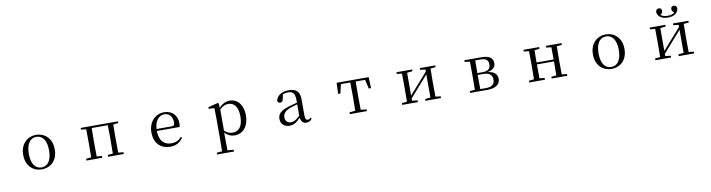

<svg xmlns="http://www.w3.org/2000/svg" viewBox="-30 -1756 11061 2987"><g transform="rotate(-10 5500.0 -263.0)"><path d="M499 15C632 15 749 -77 749 -258C749 -438 628 -531 499 -531C371 -531 250 -437 250 -258C250 -78 367 15 499 15ZM499 -16C400 -16 339 -101 339 -257C339 -413 400 -499 499 -499C598 -499 659 -413 659 -257C659 -101 598 -16 499 -16Z M1204 -489 1285 -480 1287 -288V-229L1285 -36L1204 -28V0H1453V-28L1372 -36L1370 -229V-288L1372 -484H1627L1629 -288V-229L1627 -36L1546 -28V0H1794V-28L1712 -36L1710 -229V-288L1712 -480L1793 -489V-516H1204Z M2530 15C2620 15 2687 -26 2731 -94L2715 -108C2674 -60 2623 -35 2552 -35C2442 -35 2364 -104 2362 -263H2722C2727 -279 2729 -299 2729 -323C2729 -441 2652 -531 2522 -531C2389 -531 2275 -425 2275 -257C2275 -76 2382 15 2530 15ZM2363 -294C2370 -424 2437 -499 2520 -499C2601 -499 2649 -437 2649 -352C2649 -312 2639 -294 2604 -294Z M3548 15C3677 15 3770 -92 3770 -263C3770 -427 3683 -531 3561 -531C3500 -531 3439 -506 3389 -446L3384 -520L3371 -528L3217 -488V-462L3306 -458C3308 -408 3309 -355 3309 -287V27L3307 224L3222 232V260H3489V232L3392 224L3390 27V-58C3438 -3 3494 15 3548 15ZM3392 -420C3442 -470 3485 -485 3529 -485C3620 -485 3682 -413 3682 -261C3682 -95 3611 -33 3524 -33C3475 -33 3435 -46 3392 -88Z M4678 14C4717 14 4747 -2 4768 -37L4752 -52C4736 -34 4724 -28 4707 -28C4680 -28 4665 -45 4665 -108V-355C4665 -479 4609 -531 4493 -531C4380 -531 4306 -482 4286 -400C4292 -377 4307 -364 4330 -364C4355 -364 4372 -377 4378 -413L4393 -485C4420 -495 4445 -500 4471 -500C4550 -500 4585 -470 4585 -359V-318C4541 -308 4494 -295 4452 -282C4320 -244 4273 -193 4273 -115C4273 -32 4332 15 4411 15C4483 15 4528 -18 4587 -82C4595 -22 4623 14 4678 14ZM4585 -113C4522 -53 4486 -34 4446 -34C4390 -34 4353 -66 4353 -128C4353 -183 4386 -226 4470 -257C4504 -270 4544 -281 4585 -292Z M5456 0H5635V-28L5543 -37L5541 -229V-288L5543 -484H5691L5724 -341H5760L5753 -516H5247L5240 -341H5276L5309 -484H5457L5459 -288V-229L5457 -37L5365 -28V0Z M6560 -489 6644 -479V-447L6484 -266L6354 -119V-479L6440 -489V-516H6192V-489L6273 -480L6275 -288V-229L6273 -36L6192 -28V0H6440V-28L6354 -37V-73L6509 -249L6644 -402V-37L6560 -28V0H6805V-28L6724 -36L6722 -229V-288L6724 -480L6805 -489V-516H6560Z M7345 0H7540C7688 0 7741 -67 7741 -137C7741 -210 7697 -259 7587 -272C7687 -289 7716 -338 7716 -392C7716 -467 7664 -516 7540 -516H7265V-489L7346 -480L7348 -288V-229L7346 -36L7265 -28V0ZM7431 -484H7517C7602 -484 7637 -450 7637 -387C7637 -317 7598 -284 7514 -284H7429ZM7429 -255H7517C7621 -255 7659 -210 7659 -140C7659 -71 7616 -31 7523 -31H7431L7429 -229Z M8553 -489 8633 -480C8634 -426 8635 -346 8635 -287H8365L8367 -480L8447 -489V-516H8199V-489L8280 -480L8282 -288V-229L8280 -36L8199 -28V0H8447V-28L8367 -36C8366 -92 8365 -177 8365 -256H8635C8635 -177 8634 -92 8633 -36L8553 -28V0H8800V-28L8719 -36L8717 -229V-288L8719 -480L8800 -489V-516H8553Z M9499 15C9632 15 9749 -77 9749 -258C9749 -438 9628 -531 9499 -531C9371 -531 9250 -437 9250 -258C9250 -78 9367 15 9499 15ZM9499 -16C9400 -16 9339 -101 9339 -257C9339 -413 9400 -499 9499 -499C9598 -499 9659 -413 9659 -257C9659 -101 9598 -16 9499 -16Z M10501 -620C10606 -620 10667 -670 10668 -744C10661 -771 10643 -786 10617 -786C10592 -786 10573 -769 10573 -741C10573 -717 10587 -696 10611 -680C10582 -657 10545 -648 10501 -648C10458 -648 10420 -657 10391 -681C10415 -696 10429 -717 10429 -741C10429 -769 10410 -786 10384 -786C10360 -786 10342 -771 10333 -744C10335 -671 10396 -620 10501 -620ZM10560 -489 10644 -479V-447L10484 -266L10354 -119V-479L10440 -489V-516H10192V-489L10273 -480L10275 -288V-229L10273 -36L10192 -28V0H10440V-28L10354 -37V-73L10509 -249L10644 -402V-37L10560 -28V0H10805V-28L10724 -36L10722 -229V-288L10724 -480L10805 -489V-516H10560Z"/></g></svg>

Font: Harano Aji Mincho CN
Style: Regular
Weight: 400
Foundry: Masamichi Hosoda
Version: HaranoAjiMinchoCN-Regular version 20230610;ttx 4.39.4